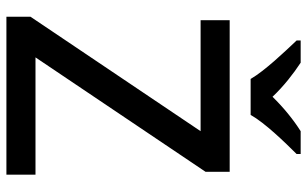

<svg xmlns="http://www.w3.org/2000/svg" viewBox="-204 -828 981 614"><g transform="rotate(90 287.0 -521.5)"><path d="M233 -832H348C373 -877 436 -942 473 -979V-992H400C365 -970 325 -938 290 -902C256 -938 216 -969 181 -992H110V-979C146 -941 207 -877 233 -832ZM539 -51V-144H164L530 -688V-765H45V-672H400L34 -128V-51Z"/></g></svg>

Font: Noto Sans Tamil UI Medium
Style: Regular
Weight: 500
Designer: Jelle Bosma - Monotype Design Team
Foundry: Monotype Imaging Inc.
Version: Version 2.004